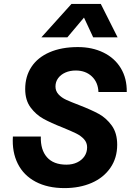

<svg xmlns="http://www.w3.org/2000/svg" viewBox="-20 -951 690 983"><path d="M46 -252H189Q187 -184 220.5 -146Q254 -108 320 -108Q351 -108 375 -119.5Q399 -131 412.5 -151Q426 -171 426 -197Q426 -221 410 -238.5Q394 -256 369.5 -268Q345 -280 301 -298Q240 -322 202 -343Q164 -364 136.5 -401Q109 -438 109 -495Q109 -560 141 -608.5Q173 -657 234 -683.5Q295 -710 379 -710Q452 -710 509.5 -682Q567 -654 598.5 -602Q630 -550 629 -480H484Q482 -530 450 -560Q418 -590 368 -590Q338 -590 314.5 -579.5Q291 -569 277.5 -550.5Q264 -532 264 -508Q264 -485 279.5 -468Q295 -451 319 -440Q343 -429 385 -413Q447 -389 485.5 -368Q524 -347 552 -308.5Q580 -270 580 -210Q580 -142 545 -91.5Q510 -41 449 -14.5Q388 12 310 12Q224 12 162.5 -20.5Q101 -53 71 -113Q41 -173 46 -252ZM346 -931H496L582 -760H457L410 -861L325 -760H192Z"/></svg>

Font: Azeret Mono SemiBold
Style: Italic
Weight: 600
Italic angle: -12°
Designer: Martin Vácha
Foundry: Displaay
Version: Version 1.000; Glyphs 3.0.3, build 3074